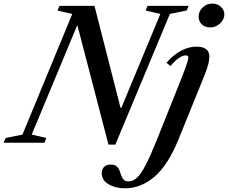

<svg xmlns="http://www.w3.org/2000/svg" viewBox="-84 -794 1268 1068"><path d="M519.5 10.5 347 -651H344.5L92.5 -45.5L173.5 -26.5L163 0H-64L-52.5 -26.5L41 -45.5L318 -716.5L235.5 -735.5L247 -761.5H441.5L586.5 -194H591L808 -716.5L726 -735.5L737 -761.5H965.5L954 -735.5L861 -716.5L557.5 10.5ZM1085.5 -641.5Q1056 -641.5 1038.5 -658.5Q1021 -675.5 1021 -702Q1021 -731 1043.2 -752.5Q1065.5 -774 1097 -774Q1125 -774 1144.5 -756.2Q1164 -738.5 1164 -713.5Q1164 -686 1140.2 -663.8Q1116.5 -641.5 1085.5 -641.5ZM611 253.5Q558 253.5 520 231Q482 208.5 482 169Q482 148 494.5 134.8Q507 121.5 532 121.5Q554 121.5 564.8 131Q575.5 140.5 580.8 154.5Q586 168.5 590.8 182.5Q595.5 196.5 604.5 206Q613.5 215.5 632.5 215Q656 215 678.5 194Q701 173 727.2 122.2Q753.5 71.5 789 -17.5L909.5 -318.5Q931.5 -373 943 -404.2Q954.5 -435.5 959 -450.8Q963.5 -466 963.5 -474Q963.5 -486 949.5 -486Q932 -486 909.5 -470.2Q887 -454.5 864.5 -426.5L842 -445Q879 -488 922 -511.2Q965 -534.5 1008 -534.5Q1080.5 -534.5 1080.5 -479.5Q1080.5 -463 1075.5 -440.5Q1070.5 -418 1053 -374L908.5 -17.5Q850.5 124.5 775.2 189Q700 253.5 611 253.5Z"/></svg>

Font: Libre Caslon Text Medium Italic
Style: Regular
Weight: 500
Italic angle: -22.583°
Designer: Pablo Impallari, Rodrigo Fuenzalida, Katja Schimmel
Foundry: Pablo Impallari, Rodrigo Fuenzalida
Version: Version 2.000